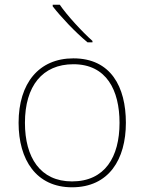

<svg xmlns="http://www.w3.org/2000/svg" viewBox="-20 -786 615 816"><path d="M234 -766H204V-759C239 -714 299 -650 352 -606H373V-612C328 -652 263 -723 234 -766ZM515 -264C515 -417 451 -538 292 -538C145 -538 59 -432 59 -264C59 -107 134 10 286 10C443 10 515 -109 515 -264ZM86 -264C86 -420 160 -513 292 -513C433 -513 488 -402 488 -264C488 -119 426 -15 286 -15C151 -15 86 -117 86 -264Z"/></svg>

Font: Noto Sans Syriac Eastern Thin
Style: Regular
Weight: 100
Designer: Patrick Giasson and the Monotype Design Team
Foundry: Monotype Imaging Inc.
Version: Version 3.001